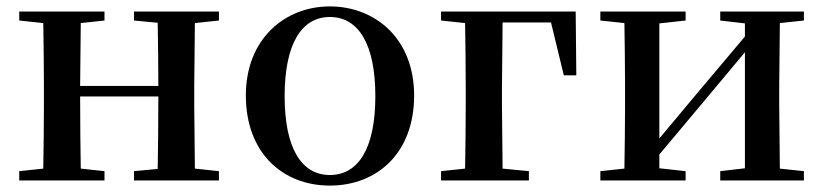

<svg xmlns="http://www.w3.org/2000/svg" viewBox="-20 -563 2569 599"><path d="M398 -499 472 -492C473 -437 474 -356 474 -295H230L232 -491L306 -499V-527H40V-499L115 -491C116 -435 117 -351 117 -296V-232C117 -177 116 -93 115 -37L40 -29V0H306V-29L232 -37C231 -93 230 -181 230 -262H474C474 -180 473 -93 472 -36L398 -29V0H663V-29L588 -37L586 -232V-296L588 -491L663 -499V-527H398Z M1009 16C1156 16 1272 -85 1272 -265C1272 -444 1149 -543 1009 -543C870 -543 747 -443 747 -265C747 -86 862 16 1009 16ZM1009 -17C921 -17 868 -100 868 -263C868 -426 921 -510 1009 -510C1098 -510 1151 -426 1151 -263C1151 -100 1098 -17 1009 -17Z M1356 -499 1431 -491C1432 -435 1433 -349 1433 -287V-232C1433 -177 1432 -93 1431 -37L1356 -29V0H1630V-29L1548 -37L1546 -232V-287L1548 -493H1699L1739 -328H1778L1776 -527H1356Z M2227 -499 2304 -490V-449L2154 -271L2037 -131V-490L2119 -499V-527H1853V-499L1928 -491C1929 -435 1930 -351 1930 -296V-232C1930 -177 1929 -93 1928 -37L1853 -29V0H2119V-29L2037 -38V-81L2182 -254L2304 -400V-38L2227 -29V0H2488V-29L2413 -37L2411 -232V-296L2413 -491L2488 -499V-527H2227Z"/></svg>

Font: Noto Serif HK SemiBold
Style: Regular
Weight: 600
Designer: Ryoko NISHIZUKA 西塚涼子 (kana & ideographs); Frank Grießhammer (Latin, Greek & Cyrillic); Wenlong ZHANG 张文龙 (bopomofo); San
Foundry: Adobe
Version: Version 2.001;hotconv 1.1.0;makeotfexe 2.6.0